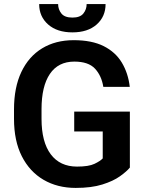

<svg xmlns="http://www.w3.org/2000/svg" viewBox="-20 -920 722 950"><path d="M622.6 -367.7V-90.8Q606.4 -71.3 573.2 -47.6Q540 -23.9 486.3 -7.1Q432.6 9.8 354.5 9.8Q264.2 9.8 195.3 -30.5Q126.5 -70.8 87.9 -147Q49.3 -223.1 49.3 -332V-378.9Q49.3 -487.3 85.7 -564Q122.1 -640.6 188.5 -680.9Q254.9 -721.2 344.7 -721.2Q434.6 -721.2 493.2 -691.7Q551.8 -662.1 583 -609.9Q614.3 -557.6 622.1 -490.2H491.2Q482.4 -545.4 450 -580.3Q417.5 -615.2 347.7 -615.2Q268.1 -615.2 226.8 -554.2Q185.5 -493.2 185.5 -379.9V-332Q185.5 -217.3 231.2 -156.5Q276.9 -95.7 361.3 -95.7Q418.9 -95.7 447.5 -109.4Q476.1 -123 488.3 -136.2V-269.5H347.2V-367.7ZM408.7 -899.9H502.4Q502.4 -837.9 458.3 -798.8Q414.1 -759.8 338.4 -759.8Q262.7 -759.8 218.3 -798.8Q173.8 -837.9 173.8 -899.9H267.6Q267.6 -873.5 283.7 -853.3Q299.8 -833 338.4 -833Q376.5 -833 392.6 -853.3Q408.7 -873.5 408.7 -899.9Z"/></svg>

Font: Vazirmatn UI FD SemiBold
Style: Regular
Weight: 600
Designer: Saber Rastikerdar
Foundry: Saber Rastikerdar
Version: Version 33.003